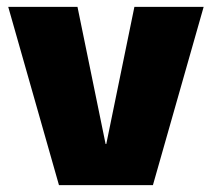

<svg xmlns="http://www.w3.org/2000/svg" viewBox="-20 -540 618 560"><path d="M152 0 4 -520H206L288 -120H290L372 -520H574L426 0Z"/></svg>

Font: M PLUS 1 Black
Style: Regular
Weight: 900
Designer: Coji Morishita
Foundry: UNDERFOREST DESIGN
Version: Version 1.001